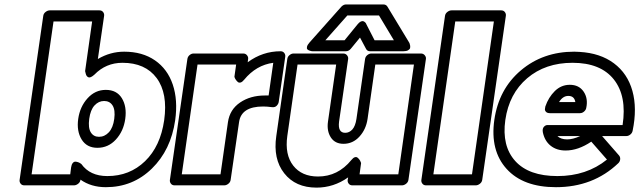

<svg xmlns="http://www.w3.org/2000/svg" viewBox="-20 -814 2894 869"><path d="M68.8 0 175.8 -742.2Q177.2 -752.9 186.5 -760Q195.8 -767.1 205.1 -767.1H430.2Q440.9 -767.1 446.8 -759.3Q452.6 -751.5 451.2 -742.2L422.9 -546.9Q479 -580.1 542 -580.1Q624.5 -580.1 681.4 -540.8Q738.3 -501.5 762 -431.2Q785.6 -360.8 772.9 -270Q753.4 -134.8 667.2 -50.8Q581.1 33.2 459 33.2Q392.1 33.2 344.2 -1V0Q342.8 10.7 333.5 17.8Q324.2 24.9 314.9 24.9H89.8Q79.1 24.9 73.2 17.1Q67.4 9.3 68.8 0ZM123 -24.9H297.9L301.8 -56.2Q303.7 -69.3 309.1 -75.9Q314.5 -82.5 321 -82.3Q327.6 -82 333.7 -79.8Q339.8 -77.6 343.8 -74.7L348.1 -71.8Q387.2 -17.1 465.8 -17.1Q566.9 -17.1 636.5 -84.5Q706.1 -151.9 723.1 -270Q740.2 -391.6 689 -460.7Q637.7 -529.8 534.2 -529.8Q459.5 -529.8 407.2 -476.1Q389.6 -460.4 380.4 -464.1Q371.1 -467.8 368.2 -480L365.2 -492.2L397 -716.8H222.2ZM459 -407.2Q508.3 -407.2 531.5 -369.6Q554.7 -332 546.9 -275.9Q539.1 -220.2 504.6 -182.6Q470.2 -145 420.9 -145Q372.6 -145 349.4 -182.9Q326.2 -220.7 334 -275.9Q341.8 -331.1 376.2 -369.1Q410.6 -407.2 459 -407.2ZM428.2 -194.8Q453.6 -194.8 472.7 -215.3Q491.7 -235.8 497.1 -275.9Q502.4 -316.4 489.5 -336.7Q476.6 -356.9 451.2 -356.9Q426.3 -356.9 407.7 -336.7Q389.2 -316.4 383.8 -275.9Q378.4 -235.4 390.9 -215.1Q403.3 -194.8 428.2 -194.8Z M749 0 828.1 -546.9Q829.6 -557.6 838.1 -564.7Q846.7 -571.8 856 -571.8H1081.1Q1091.8 -571.8 1098.1 -563.7Q1104.5 -555.7 1103 -546.9L1101.1 -532.2Q1168.5 -582 1250 -582Q1260.7 -582 1266.6 -574.2Q1272.5 -566.4 1271 -557.1L1241.7 -354Q1240.7 -344.2 1232.7 -335.7Q1224.6 -327.1 1210 -329.1Q1188.5 -332 1170.9 -332Q1071.8 -332 1062 -261.2L1023.9 0Q1022.5 10.7 1013.4 17.8Q1004.4 24.9 995.1 24.9H770Q759.3 24.9 753.4 17.1Q747.6 9.3 749 0ZM802.7 -24.9H978L1011.7 -261.2Q1020 -318.4 1066.7 -350.1Q1113.3 -381.8 1178.7 -381.8H1195.8L1216.8 -529.8Q1139.6 -519.5 1085 -453.1Q1076.7 -442.9 1069.3 -440.7Q1062 -438.5 1057.1 -442.4Q1052.2 -446.3 1048.3 -451.7Q1044.4 -457 1042.5 -461.9L1041 -466.8L1048.8 -522H874Z M1230.5 -198.2 1280.3 -546.9Q1281.7 -557.6 1290.5 -564.7Q1299.3 -571.8 1308.6 -571.8H1533.7Q1544.4 -571.8 1550.8 -563.7Q1557.1 -555.7 1555.7 -546.9L1514.6 -263.2Q1508.3 -212.9 1542.5 -212.9Q1561 -212.9 1574.7 -228Q1588.4 -243.2 1593.3 -275.9L1632.3 -546.9Q1633.8 -557.6 1642.6 -564.7Q1651.4 -571.8 1660.6 -571.8H1885.3Q1896 -571.8 1902.6 -563.7Q1909.2 -555.7 1907.7 -546.9L1828.6 0Q1827.1 10.7 1817.9 17.8Q1808.6 24.9 1799.3 24.9H1574.7Q1564 24.9 1558.1 17.1Q1552.2 9.3 1553.7 0L1555.7 -11.2Q1490.2 35.2 1412.6 35.2Q1317.4 35.2 1266.4 -29.8Q1215.3 -94.7 1230.5 -198.2ZM1280.3 -198.2Q1268.6 -113.8 1307.1 -64.5Q1345.7 -15.1 1419.4 -15.1Q1509.3 -15.1 1570.3 -89.8Q1578.6 -100.1 1585.9 -102.3Q1593.3 -104.5 1598.1 -100.6Q1603 -96.7 1606.9 -91.3Q1610.8 -85.9 1612.3 -81.1L1614.3 -76.2L1607.4 -24.9H1782.7L1853.5 -522H1678.7L1643.6 -275.9Q1636.7 -228.5 1606.9 -195.8Q1577.1 -163.1 1534.7 -163.1Q1496.1 -163.1 1477.3 -192.1Q1458.5 -221.2 1464.4 -263.2L1501.5 -522H1326.7ZM1381.3 -622.1 1525.4 -784.2Q1535.2 -793.9 1546.4 -793.9H1714.4Q1727.5 -793.9 1733.4 -784.2L1831.5 -622.1Q1832.5 -620.6 1833.7 -617.9Q1835 -615.2 1836.2 -608.2Q1837.4 -601.1 1835.9 -595.9Q1834.5 -590.8 1826.9 -586.4Q1819.3 -582 1805.7 -582H1655.3Q1642.1 -582 1636.7 -592.8L1609.4 -644L1567.4 -592.8Q1558.1 -582 1545.4 -582H1395.5Q1393.6 -582 1390.4 -582.3Q1387.2 -582.5 1380.6 -585Q1374 -587.4 1370.8 -591.1Q1367.7 -594.7 1369.6 -603Q1371.6 -611.3 1381.3 -622.1ZM1452.6 -631.8H1539.6L1597.7 -703.1Q1605.5 -712.9 1612.5 -716.3Q1619.6 -719.7 1624.3 -718Q1628.9 -716.3 1632.3 -713.1Q1635.7 -710 1637.2 -706.5L1638.7 -703.1L1675.3 -631.8H1762.7L1695.3 -744.1H1552.2Z M1887.2 0 1994.1 -742.2Q1995.6 -752.9 2004.9 -760Q2014.2 -767.1 2023.4 -767.1H2248.5Q2259.3 -767.1 2265.1 -759.3Q2271 -751.5 2269.5 -742.2L2162.6 0Q2161.1 10.7 2151.9 17.8Q2142.6 24.9 2133.3 24.9H1908.2Q1897.5 24.9 1891.6 17.1Q1885.7 9.3 1887.2 0ZM1941.4 -24.9H2116.2L2215.3 -716.8H2040.5Z M2217.3 -271Q2237.3 -410.6 2337.4 -495.4Q2437.5 -580.1 2579.1 -580.1Q2583 -580.1 2591.1 -579.6Q2599.1 -579.1 2603 -579.1Q2696.8 -573.7 2758.5 -527.6Q2820.3 -481.4 2842.3 -402.6Q2864.3 -323.7 2843.3 -222.2Q2841.3 -211.9 2832.8 -205.1Q2824.2 -198.2 2814.9 -198.2H2705.1L2782.2 -109.9Q2788.1 -102.5 2786.9 -92.3Q2785.6 -82 2778.3 -75.2Q2664.6 33.2 2496.1 33.2Q2347.7 33.2 2272.7 -49.8Q2197.8 -132.8 2217.3 -271ZM2267.1 -271Q2250.5 -153.3 2312 -85.2Q2373.5 -17.1 2502.9 -17.1Q2634.8 -17.1 2727.1 -91.8L2656.2 -172.9Q2596.7 -132.8 2540 -132.8Q2499.5 -132.8 2472.4 -154.3Q2445.3 -175.8 2437 -214.8Q2434.1 -231.4 2441.4 -239.7Q2448.7 -248 2457.5 -248H2466.3H2797.9Q2817.9 -379.4 2758.1 -454.6Q2698.2 -529.8 2571.3 -529.8Q2448.2 -529.8 2366.2 -460Q2284.2 -390.1 2267.1 -271ZM2448.2 -332Q2462.4 -373.5 2491.2 -401.9Q2520 -430.2 2559.1 -430.2Q2600.6 -430.2 2621.6 -399.2Q2642.6 -368.2 2633.3 -325.2Q2631.8 -316.4 2623.5 -309.1Q2615.2 -301.8 2605 -301.8H2469.2Q2456.5 -301.8 2450.9 -308.1Q2445.3 -314.5 2446.5 -321Q2447.8 -327.6 2448.2 -332ZM2502.9 -198.2Q2518.1 -183.1 2546.9 -183.1Q2573.2 -183.1 2606 -198.2ZM2510.3 -352.1H2584Q2579.6 -379.9 2552.2 -379.9Q2527.3 -379.9 2510.3 -352.1Z"/></svg>

Font: Trueno Black Outline
Style: Italic
Weight: 900
Width: 6
Designer: Julieta Ulanovsky
Foundry: Julieta Ulanovsky
Version: Version 3.001b | FøM Fix